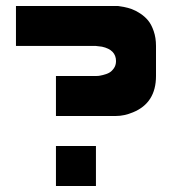

<svg xmlns="http://www.w3.org/2000/svg" viewBox="-20 -620 606 640"><path d="M33.2 -466.8V-600.1H366.7Q369.6 -600.1 374.3 -599.9Q378.9 -599.6 392.8 -596.9Q406.7 -594.2 419.4 -589.6Q432.1 -585 447.5 -575Q462.9 -564.9 473.9 -551.5Q484.9 -538.1 492.4 -516.1Q500 -494.1 500 -466.8V-366.7Q500 -276.9 423.3 -245.6Q394 -233.4 366.7 -233.4H166.5V-366.7H299.8Q302.7 -366.7 307.1 -366.9Q311.5 -367.2 323 -369.9Q334.5 -372.6 343.3 -377.2Q352.1 -381.8 359.4 -392.1Q366.7 -402.3 366.7 -416.5Q366.7 -454.1 319.8 -464.4Q299.8 -466.8 299.8 -466.8ZM166.5 0V-133.3H299.8V0Z"/></svg>

Font: Malkor
Style: Bold
Weight: 700
Version: Version 1.3